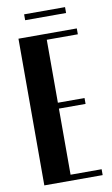

<svg xmlns="http://www.w3.org/2000/svg" viewBox="-91 -854 526 901"><g transform="rotate(-10 172.5 -403.5)"><path d="M323 -699V-671H175V-371H302V-343H175V-28H323V0H45V-699ZM286 -779H91V-807H286Z"/></g></svg>

Font: Moniqa Black Heading
Style: Regular
Weight: 900
Designer: Rajesh Rajput
Foundry: Rajesh Rajput
Version: Version 1.000